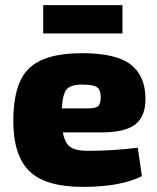

<svg xmlns="http://www.w3.org/2000/svg" viewBox="-20 -719 616 751"><path d="M459 -588H149V-699H459ZM375 -201H226Q233 -160 254.5 -144.5Q276 -129 324 -129Q415 -129 519 -141L535 -30Q452 12 304 12Q157 12 94.5 -50Q32 -112 32 -246Q32 -392 93.5 -451.5Q155 -511 301 -511Q432 -511 490 -467.5Q548 -424 549 -335Q550 -265 510 -233Q470 -201 375 -201ZM222 -295H324Q355 -295 364.5 -304.5Q374 -314 374 -339Q374 -368 359 -378Q344 -388 306 -388Q259 -389 242 -371Q225 -353 222 -295Z"/></svg>

Font: Ezarion Extra Bold
Style: Regular
Weight: 800
Designer: Natanael Gama
Version: Version 1.001;PS 001.001;hotconv 1.0.70;makeotf.lib2.5.58329